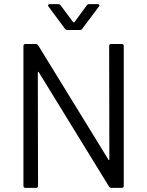

<svg xmlns="http://www.w3.org/2000/svg" viewBox="-20 -914 716 934"><path d="M521 -700H572Q582 -700 582 -690V-10Q582 0 572 0H522Q515 0 510 -7L169 -562Q168 -565 166 -564.5Q164 -564 164 -561L165 -10Q165 0 155 0H104Q94 0 94 -10V-690Q94 -700 104 -700H154Q161 -700 166 -693L507 -138Q508 -135 510 -135.5Q512 -136 512 -139L511 -690Q511 -700 521 -700ZM214 -888Q214 -890 216 -892Q218 -894 222 -894H262Q271 -894 275 -888L336 -806Q337 -805 339 -805Q341 -805 342 -806L402 -888Q406 -894 415 -894H455Q461 -894 463 -890.5Q465 -887 461 -882L380 -774Q376 -768 367 -768H309Q300 -768 296 -774L216 -882Q214 -884 214 -888Z"/></svg>

Font: Amber EN
Style: Regular
Weight: 400
Designer: Jeremy Tribby
Foundry: Tribby Type Co.
Version: Version 1.403 November 24, 2021